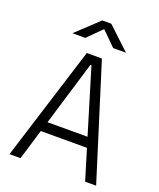

<svg xmlns="http://www.w3.org/2000/svg" viewBox="-162 -997 909 1096"><g transform="rotate(20 293.0 -449.0)"><path d="M29.8 0H96.7L152.8 -185.1H433.1L489.3 0H556.2L338.9 -693.4H247.1ZM171.4 -245.6 290 -637.2H295.9L414.6 -245.6ZM131.3 -771.5H209L293.9 -855.5L378.9 -771.5H456.5L321.3 -898.4H266.6Z"/></g></svg>

Font: Cascadia Mono NF Light
Style: Regular
Weight: 300
Monospace: yes
Designer: Aaron Bell
Foundry: Saja Typeworks
Version: Version 2404.023